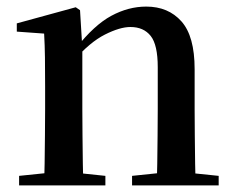

<svg xmlns="http://www.w3.org/2000/svg" viewBox="-20 -563 714 583"><path d="M38 0V-29L145 -40H195L300 -29V0ZM114 0Q115 -25 115.5 -66.5Q116 -108 116.5 -153Q117 -198 117 -232V-301Q117 -352 116.5 -388.5Q116 -425 114 -461L31 -467V-492L210 -541L223 -532L230 -417V-415V-232Q230 -198 230.5 -153Q231 -108 231.5 -66.5Q232 -25 233 0ZM381 0V-29L487 -40H537L644 -29V0ZM456 0Q457 -25 457.5 -66Q458 -107 458.5 -152Q459 -197 459 -232V-359Q459 -427 437.5 -454Q416 -481 376 -481Q344 -481 298.5 -458Q253 -435 204 -379L197 -417H211Q266 -487 318 -515Q370 -543 424 -543Q491 -543 531 -498Q571 -453 571 -353V-232Q571 -197 571.5 -152Q572 -107 572.5 -66Q573 -25 574 0Z"/></svg>

Font: Noto Serif TC SemiBold
Style: Regular
Weight: 600
Version: Version 2.002-H1;hotconv 1.1.0;makeotfexe 2.6.0